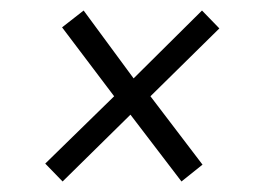

<svg xmlns="http://www.w3.org/2000/svg" viewBox="-20 -490 490 365"><path d="M364 -470 397 -436 266 -307 365 -177 325 -145 228 -272 99 -145 66 -179 197 -307 98 -438 139 -470 234 -341Z"/></svg>

Font: Fira Sans Condensed Light
Style: Italic
Weight: 300
Width: 3
Italic angle: -8°
Designer: Carrois Corporate & Edenspiekermann AG
Foundry: Carrois Corporate GbR & Edenspiekermann AG
Version: Version 4.203